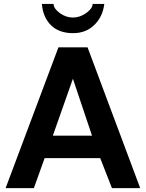

<svg xmlns="http://www.w3.org/2000/svg" viewBox="-20 -965 749 985"><path d="M455.1 -944.8H515.1Q507.3 -879.9 464.4 -837.4Q421.4 -794.9 355 -794.9Q283.2 -794.9 241.9 -835.2Q200.7 -875.5 194.8 -944.8H254.9Q254.9 -921.4 286.4 -898.2Q317.9 -875 354 -875Q390.1 -875 422.6 -898.4Q455.1 -921.9 455.1 -944.8ZM699.2 0H554.2L494.1 -153.8H209L153.8 0H8.8L279.8 -722.2H429.2ZM452.1 -269 354 -561 251 -269Z"/></svg>

Font: Perun
Style: Bold
Weight: 700
Foundry: Copyright (c) Stefan Peev, Context Ltd, 2016
Version: Version 1.0000